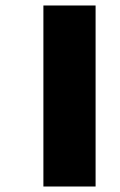

<svg xmlns="http://www.w3.org/2000/svg" viewBox="-20 -630 436 699"><path d="M138 49H328V-610H138Z"/></svg>

Font: Noto Sans Malayalam Black
Style: Regular
Weight: 900
Designer: Jelle Bosma - Monotype Design Team
Foundry: Monotype Imaging Inc.
Version: Version 2.104